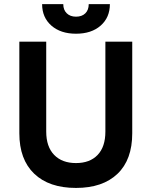

<svg xmlns="http://www.w3.org/2000/svg" viewBox="-20 -903 739 935"><path d="M185.1 -882.8H288.1Q288.1 -855 304.9 -838.4Q321.8 -821.8 350.1 -821.8Q378.9 -821.8 395.5 -838.1Q412.1 -854.5 412.1 -882.8H515.1Q515.1 -817.9 470.2 -778.3Q425.3 -738.8 350.1 -738.8Q275.4 -738.8 230.2 -778.3Q185.1 -817.9 185.1 -882.8ZM350.1 12.2Q218.8 12.2 146.5 -57.1Q74.2 -126.5 74.2 -253.9V-700.2H205.1V-262.2Q205.1 -188.5 243.7 -148.7Q282.2 -108.9 350.1 -108.9Q417.5 -108.9 455.3 -148.4Q493.2 -188 493.2 -262.2V-700.2H624V-253.9Q624 -125 552 -56.4Q480 12.2 350.1 12.2Z"/></svg>

Font: Fixel Text SemiBold
Style: Regular
Weight: 600
Width: 4
Designer: AlfaBravo + MacPaw
Foundry: Kyrylo Tkachov, Marchela Mozhyna, Serhii Makarenko, Maria Weinstein, Zakhar Kryvoshyya
Version: Version 1.211